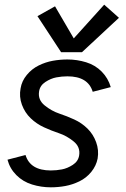

<svg xmlns="http://www.w3.org/2000/svg" viewBox="-20 -792 540 820"><path d="M241 -569 140 -723 215 -765 295 -628 425 -772 488 -716 330 -569ZM197 8Q156 8 117 -4Q78 -16 50 -44Q22 -72 12 -110L89 -130Q109 -64 197 -64Q221 -64 244.5 -68.5Q268 -73 291 -88Q314 -103 318 -128Q324 -164 294.5 -188Q265 -212 232 -223Q199 -234 167.5 -248.5Q136 -263 111 -287Q86 -311 73.5 -345Q61 -379 68 -415Q73 -446 94.5 -472Q116 -498 145.5 -512.5Q175 -527 206 -532.5Q237 -538 268 -538Q309 -538 348 -526Q387 -514 414.5 -486Q442 -458 453 -420L376 -400Q356 -466 268 -466Q244 -466 220.5 -461.5Q197 -457 174 -442Q151 -427 147 -402Q141 -366 170.5 -342Q200 -318 233 -307Q266 -296 297.5 -281.5Q329 -267 353.5 -243Q378 -219 390.5 -185Q403 -151 397 -115Q391 -84 370 -58Q349 -32 319 -17.5Q289 -3 258.5 2.5Q228 8 197 8Z"/></svg>

Font: Iosevka SS08
Style: Italic
Weight: 400
Italic angle: -10°
Monospace: yes
Designer: Belleve Invis
Foundry: Belleve Invis
Version: 2.1.0; ttfautohint (v1.8.2)